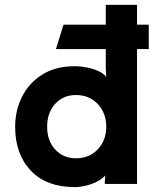

<svg xmlns="http://www.w3.org/2000/svg" viewBox="-20 -753 637 786"><path d="M287 13Q170 13 106 -54.5Q42 -122 42 -234Q42 -301 70.5 -357.5Q99 -414 153.5 -448Q208 -482 287 -482Q309 -482 335 -477Q361 -472 383 -462Q405 -452 415 -438L413 -472V-552H209L240 -652H413V-733H541V-652H589V-552H541V0H409V-8L411 -35Q398 -20 376 -9Q354 2 330 7.5Q306 13 287 13ZM291 -364Q239 -364 206 -328Q173 -292 173 -234Q173 -177 206 -141Q239 -105 291 -105Q346 -105 380.5 -142Q415 -179 415 -234Q415 -290 380.5 -327Q346 -364 291 -364Z"/></svg>

Font: Kreadon
Style: Bold
Weight: 700
Designer: Reiya WATANABE
Foundry: StudioGnu
Version: Version 1.003; ttfautohint (v1.8.4.7-5d5b);gftools[0.9.32]